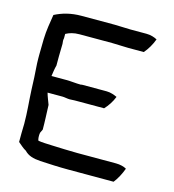

<svg xmlns="http://www.w3.org/2000/svg" viewBox="-92 -680 672 743"><g transform="rotate(15 243.5 -309.0)"><path d="M25 -400C25 -377 28 -349 29 -326L31 -277C33 -232 38 -189 38 -142C37 -117 37 -92 37 -69C47 -61 59 -49 71 -43C86 -27 106 -21 135 -19C172 -17 210 -15 248 -15H430C443 -31 455 -54 463 -76C453 -82 437 -86 421 -86H266C232 -86 197 -88 164 -89C145 -90 124 -90 108 -93C105 -97 104 -114 106 -124C108 -128 110 -133 113 -139C113 -173 111 -204 110 -237C105 -251 98 -267 94 -282H154C162 -282 174 -279 183 -279C196 -280 209 -280 222 -280H321C335 -295 348 -314 356 -335C345 -340 330 -346 314 -346H217C215 -346 213 -346 210 -345C190 -345 171 -348 151 -348H92C94 -361 96 -378 100 -392V-429C100 -446 101 -462 101 -479C100 -490 99 -492 101 -502V-519C116 -527 132 -532 155 -532H286C307 -532 329 -530 350 -530H413C427 -546 440 -568 448 -590C437 -596 422 -601 405 -601H341C321 -601 298 -603 277 -603H144C101 -603 67 -593 38 -578C33 -546 27 -514 26 -478C26 -458 25 -437 25 -417Z"/></g></svg>

Font: SolarCharger
Style: 550
Weight: 400
Designer: Mew Too
Foundry: Cannot Into Space Fonts/KineticPlasma Fonts
Version: Version 1.100